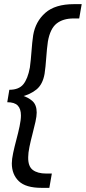

<svg xmlns="http://www.w3.org/2000/svg" viewBox="-20 -770 414 926"><path d="M181 136Q104 136 70.5 103.5Q37 71 37 18Q37 -2 43.5 -32.5Q50 -63 59 -96.5Q68 -130 74.5 -161Q81 -192 81 -213Q81 -245 65.5 -261Q50 -277 15 -277L25 -337Q71 -337 92.5 -363.5Q114 -390 124 -444Q129 -481 132 -523.5Q135 -566 140 -600Q151 -666 198.5 -708Q246 -750 337 -750H374L362 -681H335Q284 -681 253 -656.5Q222 -632 211 -570Q206 -535 203 -491.5Q200 -448 195 -414Q186 -363 156 -338.5Q126 -314 80 -303L82 -311Q116 -301 136.5 -282.5Q157 -264 157 -227Q157 -210 151 -182.5Q145 -155 136.5 -123Q128 -91 122 -61.5Q116 -32 116 -12Q115 32 138 49.5Q161 67 203 67H230L218 136Z"/></svg>

Font: Cabin VF Beta
Style: Italic
Weight: 400
Italic angle: -7°
Designer: Pablo Impallari
Foundry: Pablo Impallari. http://www.impallari.com Igino Marini. http://www.ikern.com
Version: Version 2.300